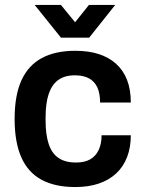

<svg xmlns="http://www.w3.org/2000/svg" viewBox="-20 -743 587 775"><path d="M284 12Q202 12 147.5 -17.5Q93 -47 66 -108Q39 -169 39 -263Q39 -358 66.5 -418.5Q94 -479 148.5 -508.5Q203 -538 284 -538Q337 -538 378 -525Q419 -512 448.5 -485.5Q478 -459 493 -420Q508 -381 508 -329H384Q384 -366 373 -390Q362 -414 339.5 -426.5Q317 -439 282 -439Q241 -439 215 -420Q189 -401 176.5 -363.5Q164 -326 164 -269V-256Q164 -200 176.5 -162Q189 -124 216 -105.5Q243 -87 287 -87Q321 -87 343.5 -99.5Q366 -112 378 -137Q390 -162 390 -197H508Q508 -148 493 -109Q478 -70 449 -43Q420 -16 378.5 -2Q337 12 284 12ZM120 -723H226L311 -619L255 -618L339 -723H445L340 -591H226Z"/></svg>

Font: Archivo SemiBold SemiBold
Style: Regular
Weight: 600
Version: Version 2.001